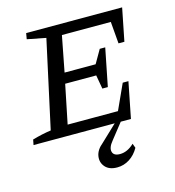

<svg xmlns="http://www.w3.org/2000/svg" viewBox="-108 -616 835 914"><g transform="rotate(-15 309.0 -159.0)"><path d="M0 0 5 -26Q29 -33 52 -38Q75 -43 97 -46L191 -477L99 -495L104 -524H577L545 -363H516L507 -471H266L232 -295H385L423 -361H450L413 -175H386L374 -243H221L182 -52H430L487 -177H515L480 0ZM358 206Q319 206 299.5 184Q280 162 284.5 131.5Q289 101 321 75L419 -18H444L369 77Q345 106 350.5 127Q356 148 387 148Q424 148 457 116L465 138Q447 170 419 188Q391 206 358 206Z"/></g></svg>

Font: Piazzolla SC
Style: Italic
Weight: 400
Italic angle: -11.3°
Designer: Juan Pablo del Peral
Foundry: Huerta Tipografica
Version: Version 1.330